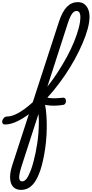

<svg xmlns="http://www.w3.org/2000/svg" viewBox="-206 -1154 862 1806"><path d="M-157 17Q-176 17 -182 5.5Q-188 -6 -184 -20.5Q-180 -35 -168 -46.5Q-156 -58 -139 -58Q-117 -58 -91.5 -66Q-66 -74 -38 -89Q-10 -104 20 -125.5Q50 -147 81 -174Q112 -201 144 -231Q195 -283 245 -346Q295 -409 340 -479Q385 -549 423.5 -620Q462 -691 490 -759.5Q518 -828 534 -888Q550 -948 550 -995Q550 -1017 562.5 -1026.5Q575 -1036 592.5 -1035.5Q610 -1035 623 -1025Q636 -1015 636 -995Q636 -946 619 -883Q602 -820 571 -747.5Q540 -675 498.5 -599Q457 -523 406.5 -448.5Q356 -374 300 -305.5Q244 -237 185 -180Q148 -145 111 -115Q74 -85 38 -60.5Q2 -36 -32.5 -18.5Q-67 -1 -98 8Q-129 17 -157 17ZM-10 632Q-39 632 -62.5 619Q-86 606 -99 577.5Q-112 549 -111 504Q-110 459 -89 395L348 -948Q380 -1046 423.5 -1090Q467 -1134 526 -1134Q561 -1134 585 -1117Q609 -1100 622.5 -1069Q636 -1038 636 -995Q636 -976 623 -967Q610 -958 592.5 -958Q575 -958 562.5 -967Q550 -976 550 -995Q550 -1013 546 -1025.5Q542 -1038 534 -1044.5Q526 -1051 513 -1051Q499 -1051 486 -1040.5Q473 -1030 459.5 -1004.5Q446 -979 431 -933L204 -229Q218 -182 225 -125.5Q232 -69 233.5 -8Q235 53 231.5 116Q228 179 219.5 239Q211 299 199 353Q187 407 172 452Q153 507 128 547.5Q103 588 69.5 610Q36 632 -10 632ZM3 552Q14 552 24.5 545.5Q35 539 45 525.5Q55 512 64.5 492Q74 472 84 447Q97 412 108 371Q119 330 128.5 284Q138 238 145 190.5Q152 143 155.5 95.5Q159 48 159.5 3Q160 -42 156 -82L-4 412Q-28 489 -25.5 520.5Q-23 552 3 552ZM392 -168Q350 -161 309.5 -160Q269 -159 233 -165Q197 -171 164 -184Q155 -187 154.5 -199.5Q154 -212 159.5 -226Q165 -240 176 -247.5Q187 -255 202 -248Q224 -238 250 -233.5Q276 -229 309 -229.5Q342 -230 384 -235Q399 -237 406.5 -228Q414 -219 414.5 -206Q415 -193 409 -182Q403 -171 392 -168Z"/></svg>

Font: Playwrite CU
Style: Regular
Weight: 400
Designer: Veronika Burian, José Scaglione
Foundry: TypeTogether
Version: Version 1.002